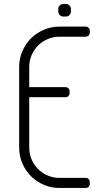

<svg xmlns="http://www.w3.org/2000/svg" viewBox="-20 -932 515 952"><path d="M275 -50C254.3 -50 234.8 -53.9 216.5 -61.8C198.2 -69.6 182.2 -80.2 168.8 -93.8C155.2 -107.2 144.6 -123.2 136.8 -141.5C128.9 -159.8 125 -179.3 125 -200V-450H305C310.7 -450 315.4 -451.9 319.2 -455.8C323.1 -459.6 325 -464.3 325 -470V-480C325 -485.7 323.1 -490.4 319.2 -494.2C315.4 -498.1 310.7 -500 305 -500H125V-600C125 -620.7 128.9 -640.2 136.8 -658.5C144.6 -676.8 155.2 -692.8 168.8 -706.2C182.2 -719.8 198.2 -730.4 216.5 -738.2C234.8 -746.1 254.3 -750 275 -750H405C410.7 -750 415.4 -751.9 419.2 -755.8C423.1 -759.6 425 -764.3 425 -770V-780C425 -785.7 423.1 -790.4 419.2 -794.2C415.4 -798.1 410.7 -800 405 -800H275C247.3 -800 221.3 -794.8 197 -784.2C172.7 -773.8 151.5 -759.5 133.5 -741.5C115.5 -723.5 101.2 -702.3 90.8 -678C80.2 -653.7 75 -627.7 75 -600V-200C75 -172.3 80.2 -146.3 90.8 -122C101.2 -97.7 115.5 -76.5 133.5 -58.5C151.5 -40.5 172.7 -26.2 197 -15.8C221.3 -5.2 247.3 0 275 0H405C410.7 0 415.4 -1.9 419.2 -5.8C423.1 -9.6 425 -14.3 425 -20V-30C425 -35.7 423.1 -40.4 419.2 -44.2C415.4 -48.1 410.7 -50 405 -50ZM269 -887.5V-875C269 -868 271.4 -862.1 276.2 -857.2C281.1 -852.4 287 -850 294 -850H306.5C313.5 -850 319.4 -852.4 324.2 -857.2C329.1 -862.1 331.5 -868 331.5 -875V-887.5C331.5 -894.5 329.1 -900.4 324.2 -905.2C319.4 -910.1 313.5 -912.5 306.5 -912.5H294C287 -912.5 281.1 -910.1 276.2 -905.2C271.4 -900.4 269 -894.5 269 -887.5Z"/></svg>

Font: lerotica
Style: Regular
Weight: 400
Designer: defharo
Foundry: deFharo
Version: Version 1.001 2011